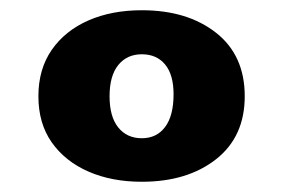

<svg xmlns="http://www.w3.org/2000/svg" viewBox="-20 -712 553 375"><path d="M257 -357Q198 -357 152.5 -377Q107 -397 81 -434Q55 -471 55 -524Q55 -577 81 -614.5Q107 -652 152.5 -672Q198 -692 257 -692Q346 -692 402 -648Q458 -604 458 -524Q458 -445 402 -401Q346 -357 257 -357ZM257 -442Q286 -442 302.5 -464Q319 -486 319 -528Q319 -566 302.5 -586Q286 -606 257 -606Q228 -606 211 -585Q194 -564 194 -524Q194 -484 211 -463Q228 -442 257 -442Z"/></svg>

Font: Montagu Slab 24pt
Style: Bold
Weight: 700
Designer: Florian Karsten
Foundry: Florian Karsten
Version: Version 1.000